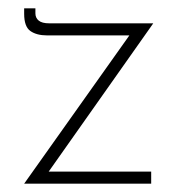

<svg xmlns="http://www.w3.org/2000/svg" viewBox="-20 -441 426 461"><path d="M93 -356Q68 -356 53 -366.5Q38 -377 38 -408V-421H65V-409Q65 -398 73 -391.5Q81 -385 98 -385H348L92 -22L84 -29H343V0H38L297 -365L305 -356Z"/></svg>

Font: Josefin Sans ExtraLight
Style: Regular
Weight: 250
Designer: Santiago Orozco
Foundry: Typemade
Version: Version 2.000